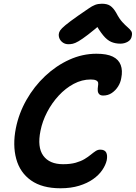

<svg xmlns="http://www.w3.org/2000/svg" viewBox="-20 -999 728 1029"><path d="M304 10Q206 10 146.5 -32Q87 -74 67 -147.5Q47 -221 65 -312Q81 -392 122 -464Q163 -536 222 -591.5Q281 -647 351.5 -679Q422 -711 497 -711Q553 -711 584.5 -695.5Q616 -680 627 -650.5Q638 -621 630 -581Q626 -556 612.5 -535Q599 -514 579 -500.5Q559 -487 533 -487Q519 -487 512 -494Q505 -501 504 -512Q503 -523 505 -536Q507 -547 506 -555Q505 -563 495.5 -568Q486 -573 466 -573Q419 -573 375 -549.5Q331 -526 294.5 -486.5Q258 -447 232.5 -398Q207 -349 197 -298Q179 -210 212 -164.5Q245 -119 318 -119Q358 -119 386 -127Q414 -135 433 -146.5Q452 -158 466 -169.5Q480 -181 492 -189Q504 -197 517 -197Q541 -197 549 -182Q557 -167 552 -140Q546 -114 528 -87.5Q510 -61 479 -39Q448 -17 404 -3.5Q360 10 304 10ZM347 -762Q331 -762 319 -769.5Q307 -777 300.5 -789Q294 -801 295 -816Q296 -826 302.5 -836Q309 -846 330.5 -864Q352 -882 399 -915Q433 -938 453.5 -952.5Q474 -967 490 -973Q506 -979 526 -979Q555 -979 571.5 -967.5Q588 -956 603 -930Q619 -899 635 -881.5Q651 -864 664 -853Q677 -842 683.5 -832Q690 -822 686 -805Q683 -786 665 -775.5Q647 -765 625 -765Q598 -765 576 -774.5Q554 -784 533 -809.5Q512 -835 485 -882H535Q484 -838 452 -813.5Q420 -789 401 -778Q382 -767 370 -764.5Q358 -762 347 -762Z"/></svg>

Font: Shantell Sans SemiBold
Style: Italic
Weight: 600
Italic angle: -11°
Designer: Stephen Nixon, Anya Danilova, Shantell Martin
Foundry: Arrow Type
Version: Version 1.011;[c5ecc13dd]